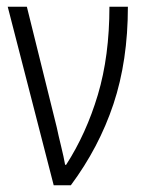

<svg xmlns="http://www.w3.org/2000/svg" viewBox="-20 -552 434 572"><path d="M140 0 3 -532H60L149 -173Q154 -149 162 -116.5Q170 -84 174 -61H177Q237 -154 271.5 -269.5Q306 -385 306 -532H361Q361 -371 318 -242Q275 -113 191 0Z"/></svg>

Font: Noto Sans Condensed Light
Style: Regular
Weight: 300
Width: 3
Designer: Monotype Design Team
Foundry: Monotype Imaging Inc.
Version: Version 2.013; ttfautohint (v1.8.4.7-5d5b)